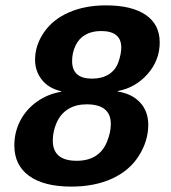

<svg xmlns="http://www.w3.org/2000/svg" viewBox="-20 -689 640 719"><path d="M247.1 9.8Q144.5 9.8 89.1 -30.3Q33.7 -70.3 33.7 -144.5Q33.7 -194.3 55.9 -237.1Q78.1 -279.8 118.9 -308.6Q159.7 -337.4 209 -345.2L209.5 -347.2Q161.6 -358.4 136.5 -390.6Q111.3 -422.9 111.3 -465.3Q111.3 -519 144.5 -567.6Q177.7 -616.2 238 -642.6Q298.3 -668.9 377 -668.9Q473.6 -668.9 525.9 -633.1Q578.1 -597.2 578.1 -530.3Q578.1 -463.4 533 -412.1Q487.8 -360.8 421.4 -348.1L420.9 -346.2Q474.6 -337.9 504.9 -304.9Q535.2 -272 535.2 -221.7Q535.2 -161.1 500 -105.5Q464.8 -49.8 399.4 -20Q334 9.8 247.1 9.8ZM434.1 -511.2Q434.1 -572.8 358.4 -572.8Q323.7 -572.8 299.3 -558.6Q274.9 -544.4 262.5 -517.6Q250 -490.7 250 -460.4Q250 -394.5 324.7 -394.5Q361.8 -394.5 387.5 -410.6Q413.1 -426.8 423.6 -457Q434.1 -487.3 434.1 -511.2ZM395 -224.6Q395 -298.3 304.2 -298.3Q264.6 -298.3 236.1 -281Q207.5 -263.7 192.6 -230.7Q177.7 -197.8 177.7 -162.6Q177.7 -86.9 267.1 -86.9Q309.1 -86.9 337.6 -104.7Q366.2 -122.6 380.6 -158Q395 -193.4 395 -224.6Z"/></svg>

Font: Liberation Mono
Style: Bold Italic
Weight: 700
Italic angle: -12°
Monospace: yes
Designer: Steve Matteson
Foundry: Ascender Corporation
Version: Version 2.1.5